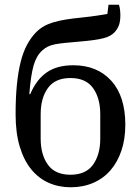

<svg xmlns="http://www.w3.org/2000/svg" viewBox="-20 -780 594 812"><path d="M279 12Q228 12 185.5 -7Q143 -26 112 -64Q81 -102 63.5 -160Q46 -218 46 -296Q46 -368 51.5 -422.5Q57 -477 67.5 -518.5Q78 -560 94 -590Q110 -620 132 -643Q147 -658 164 -668Q181 -678 203.5 -685Q226 -692 256 -697Q286 -702 327 -706Q365 -710 391 -714Q417 -718 434 -721L439 -760H483Q489 -742 489 -715Q489 -690 483 -673.5Q477 -657 464 -643Q456 -635 445.5 -629Q435 -623 418 -618.5Q401 -614 376 -610.5Q351 -607 315 -604Q279 -601 254.5 -598.5Q230 -596 212 -592.5Q194 -589 181.5 -582.5Q169 -576 158 -566Q133 -543 121.5 -501Q110 -459 104 -382H108Q133 -442 176.5 -473Q220 -504 290 -504Q391 -504 450.5 -438.5Q510 -373 510 -252Q510 -192 493.5 -143Q477 -94 447 -59.5Q417 -25 374 -6.5Q331 12 279 12ZM278 -41Q343 -41 373.5 -83.5Q404 -126 404 -194V-297Q404 -365 373.5 -407.5Q343 -450 278 -450Q213 -450 182.5 -407.5Q152 -365 152 -297V-194Q152 -126 182.5 -83.5Q213 -41 278 -41Z"/></svg>

Font: IBM Plex Serif Text
Style: Regular
Weight: 450
Designer: Mike Abbink, Paul van der Laan, Pieter van Rosmalen
Foundry: Bold Monday
Version: Version 3.001